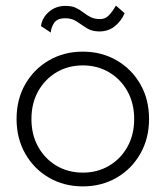

<svg xmlns="http://www.w3.org/2000/svg" viewBox="-20 -654 590 684"><path d="M126 -561Q130 -591 154.5 -612Q179 -633 213 -633Q236 -633 250.5 -626Q265 -619 277 -609.5Q289 -600 303 -593Q317 -586 337 -586Q354 -586 366.5 -598Q379 -610 393 -634L424 -607Q412 -579 389 -560.5Q366 -542 334 -542Q307 -542 288.5 -554Q270 -566 253 -577.5Q236 -589 213 -589Q182 -589 171.5 -570.5Q161 -552 161 -538ZM39 -230Q39 -300 70 -354Q101 -408 154.5 -439Q208 -470 275 -470Q342 -470 395.5 -439Q449 -408 480 -354Q511 -300 511 -230Q511 -161 480 -106.5Q449 -52 395.5 -21Q342 10 275 10Q208 10 154.5 -21Q101 -52 70 -106.5Q39 -161 39 -230ZM92 -230Q92 -174 116 -131Q140 -88 181.5 -63.5Q223 -39 275 -39Q327 -39 368.5 -63.5Q410 -88 434 -131Q458 -174 458 -230Q458 -286 434 -329Q410 -372 368.5 -396.5Q327 -421 275 -421Q223 -421 181.5 -396.5Q140 -372 116 -329Q92 -286 92 -230Z"/></svg>

Font: Jost* Light
Style: Regular
Weight: 300
Version: Version 3.7